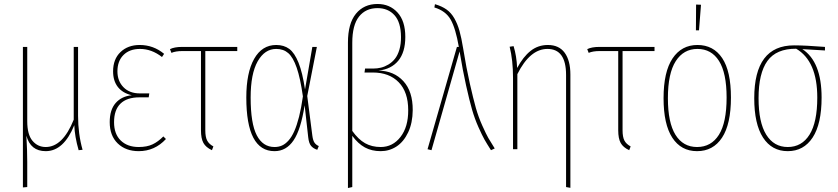

<svg xmlns="http://www.w3.org/2000/svg" viewBox="-20 -757 4253 974"><path d="M398.9 2.9 378.9 4.9Q358.9 -64.9 356.9 -122.1Q303.2 9.8 211.9 9.8Q134.8 9.8 113.8 -68.8Q118.2 5.9 118.2 64V191.9L96.2 193.8V-519H118.2V-142.1Q118.2 -74.2 144.8 -42.7Q171.4 -11.2 211.9 -11.2Q298.3 -11.2 354 -149.9V-519H376V-169.9Q376 -77.6 398.9 2.9Z M688.5 -528.8Q758.3 -528.8 812.5 -483.9L801.8 -467.8Q749 -508.8 690.4 -508.8Q637.2 -508.8 606.4 -478Q575.7 -447.3 575.7 -395Q575.7 -346.2 606.2 -314.7Q636.7 -283.2 689.5 -283.2H737.3L734.4 -263.2H687.5Q624 -263.2 591.3 -231.4Q558.6 -199.7 558.6 -137.2Q558.6 -77.1 592.5 -44.2Q626.5 -11.2 683.6 -11.2Q725.6 -11.2 753.9 -24.7Q782.2 -38.1 808.6 -64.9L821.8 -51.8Q765.1 9.8 683.6 9.8Q617.7 9.8 577.1 -29.5Q536.6 -68.8 536.6 -137.2Q536.6 -200.2 566.7 -234.4Q596.7 -268.6 648.4 -273.9Q602.1 -284.7 577.9 -315.7Q553.7 -346.7 553.7 -395Q553.7 -457 591.3 -492.9Q628.9 -528.8 688.5 -528.8Z M1183.6 -498H1021.5V-96.2Q1021.5 -62 1030.8 -44.2Q1040 -26.4 1062.5 -14.2L1055.2 4.9Q1024.4 -9.3 1012 -31.7Q999.5 -54.2 999.5 -96.2V-498H905.3Q871.1 -498 849.6 -488.8L842.3 -507.8Q865.2 -519 903.3 -519H1183.6Z M1381.3 -528.8Q1420.4 -528.8 1447.3 -509Q1474.1 -489.3 1494.4 -439Q1514.6 -388.7 1527.3 -303.2L1564.5 -519H1587.4L1538.6 -270L1564.5 -68.8Q1567.9 -43.5 1575.9 -32.5Q1584 -21.5 1597.2 -16.1L1589.4 2.9Q1569.8 -3.4 1558.3 -16.6Q1546.9 -29.8 1543.5 -61L1525.4 -223.1Q1506.3 -99.6 1469.2 -44.9Q1432.1 9.8 1372.6 9.8Q1229.5 9.8 1229.5 -262.2Q1229.5 -388.2 1269.3 -458.5Q1309.1 -528.8 1381.3 -528.8ZM1381.3 -508.8Q1322.8 -508.8 1287.1 -445.8Q1251.5 -382.8 1251.5 -262.2Q1251.5 -130.4 1282.5 -70.8Q1313.5 -11.2 1372.6 -11.2Q1393.6 -11.2 1410.6 -18.8Q1427.7 -26.4 1443.8 -44.4Q1460 -62.5 1472.9 -91.6Q1485.8 -120.6 1497.1 -164.8Q1508.3 -209 1516.6 -268.1Q1503.4 -360.8 1485.1 -413.6Q1466.8 -466.3 1442.4 -487.5Q1418 -508.8 1381.3 -508.8Z M1899.9 -398.9Q1978.5 -397.5 2026.4 -345.2Q2074.2 -293 2073.7 -198.2Q2073.2 -133.3 2050.5 -85.4Q2027.8 -37.6 1991.5 -13.9Q1955.1 9.8 1911.1 9.8Q1865.7 9.8 1831.1 -9Q1796.4 -27.8 1767.1 -67.9V191.9L1745.1 196.8V-541Q1745.1 -637.7 1785.6 -687.3Q1826.2 -736.8 1895 -736.8Q1957 -736.8 1996.6 -693.6Q2036.1 -650.4 2036.1 -569.8Q2036.1 -492.2 2000.5 -449Q1964.8 -405.8 1899.9 -398.9ZM1911.1 -11.2Q1972.2 -11.2 2011.7 -62.3Q2051.3 -113.3 2050.8 -198.2Q2050.8 -290 2002.7 -339.6Q1954.6 -389.2 1871.1 -389.2H1829.1L1832 -409.2H1873Q1893.6 -409.2 1912.6 -413.8Q1931.6 -418.5 1950.7 -429.9Q1969.7 -441.4 1983.6 -459Q1997.6 -476.6 2006.1 -505.1Q2014.6 -533.7 2014.2 -569.8Q2013.7 -644 1981.2 -679.9Q1948.7 -715.8 1895 -715.8Q1835.4 -715.8 1801.3 -672.9Q1767.1 -629.9 1767.1 -540V-92.8Q1797.9 -49.8 1832 -30.5Q1866.2 -11.2 1911.1 -11.2Z M2186.5 -735.8Q2221.7 -725.6 2245.4 -708.7Q2269 -691.9 2285.2 -663.3Q2301.3 -634.8 2311 -600.1Q2320.8 -565.4 2329.6 -511.2Q2345.7 -411.6 2363.3 -333.7Q2380.9 -255.9 2394 -209.5Q2407.2 -163.1 2426.8 -119.6Q2446.3 -76.2 2457 -57.4Q2467.8 -38.6 2489.7 -3.9L2470.7 4.9Q2449.2 -28.8 2437.7 -49.1Q2426.3 -69.3 2407.2 -111.8Q2388.2 -154.3 2374.8 -200.7Q2361.3 -247.1 2344.5 -323Q2327.6 -398.9 2311.5 -496.1L2168.9 4.9L2148.9 0L2297.9 -519H2307.6Q2291.5 -612.8 2266.4 -657.2Q2241.2 -701.7 2183.6 -719.2Z M2759.3 -528.8Q2815.9 -528.8 2844.7 -489.3Q2873.5 -449.7 2873.5 -378.9V195.8L2851.6 191.9V-377Q2851.6 -508.8 2757.3 -508.8Q2668.5 -508.8 2604.5 -380.9V0H2582.5V-362.8Q2582.5 -451.7 2565.4 -520L2585.4 -522.9Q2600.6 -473.6 2603.5 -412.1Q2633.8 -468.8 2671.6 -498.8Q2709.5 -528.8 2759.3 -528.8Z M3300.3 -498H3138.2V-96.2Q3138.2 -62 3147.5 -44.2Q3156.7 -26.4 3179.2 -14.2L3171.9 4.9Q3141.1 -9.3 3128.7 -31.7Q3116.2 -54.2 3116.2 -96.2V-498H3022Q2987.8 -498 2966.3 -488.8L2959 -507.8Q2981.9 -519 3020 -519H3300.3Z M3511.2 -733.9 3536.1 -732.9 3525.9 -603H3510.3ZM3518.1 -528.8Q3599.1 -528.8 3643.6 -462.4Q3688 -396 3688 -262.2Q3688 -127 3642.8 -58.6Q3597.7 9.8 3516.1 9.8Q3435.1 9.8 3390.6 -58.3Q3346.2 -126.5 3346.2 -258.8Q3346.2 -392.6 3391.8 -460.7Q3437.5 -528.8 3518.1 -528.8ZM3518.1 -508.8Q3447.8 -508.8 3408 -446.8Q3368.2 -384.8 3368.2 -258.8Q3368.2 -134.8 3406.7 -73Q3445.3 -11.2 3516.1 -11.2Q3587.9 -11.2 3627 -73.2Q3666 -135.3 3666 -262.2Q3666 -386.7 3627.4 -447.8Q3588.9 -508.8 3518.1 -508.8Z M4165 -519V-501L4050.3 -507.8Q4147.9 -443.8 4147.9 -262.2Q4147.9 -128.4 4102.5 -59.3Q4057.1 9.8 3976.1 9.8Q3895.5 9.8 3850.8 -59.1Q3806.2 -127.9 3806.2 -258.8Q3806.2 -526.9 4008.3 -526.9Q4065.4 -526.9 4165 -519ZM4126 -262.2Q4126 -446.8 4019 -509.8Q3918 -510.3 3873 -447.8Q3828.1 -385.3 3828.1 -258.8Q3828.1 -136.7 3866.9 -74Q3905.8 -11.2 3976.1 -11.2Q4047.4 -11.2 4086.7 -74Q4126 -136.7 4126 -262.2Z"/></svg>

Font: Fira Sans Compressed Thin
Style: Regular
Weight: 100
Width: 1
Designer: Carrois Corporate & Edenspiekermann AG
Foundry: Carrois Corporate GbR & Edenspiekermann AG
Version: Version 4.203;PS 004.203;hotconv 1.0.88;makeotf.lib2.5.64775